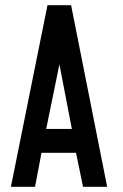

<svg xmlns="http://www.w3.org/2000/svg" viewBox="-20 -719 475 740"><path d="M22 1 163 -699H254L393 1H300L273 -130H140L115 1ZM158 -222H257L209 -471Z"/></svg>

Font: Odibee Sans
Style: Regular
Weight: 400
Designer: James Barnard - Barnard Co. Limited
Version: Version 2.001; ttfautohint (v1.8.3)